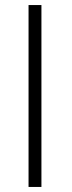

<svg xmlns="http://www.w3.org/2000/svg" viewBox="-20 -740 284 760"><path d="M144 -720V0H93V-720Z"/></svg>

Font: Chivo Thin
Style: Regular
Weight: 100
Designer: Hector Gatti
Foundry: Omnibus-Type
Version: Version 1.007